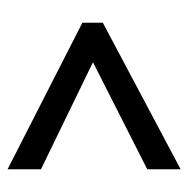

<svg xmlns="http://www.w3.org/2000/svg" viewBox="-15 -576 496 506"><g transform="rotate(90 233.0 -323.0)"><path d="M40 -292V-346L426 -551V-463L144 -320L426 -183V-95Z"/></g></svg>

Font: Noto Sans Gurmukhi Condensed Medium
Style: Regular
Weight: 500
Width: 3
Designer: Jelle Bosma - Monotype Design Team
Foundry: Monotype Imaging Inc.
Version: Version 2.004; ttfautohint (v1.8.4.7-5d5b)